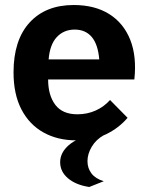

<svg xmlns="http://www.w3.org/2000/svg" viewBox="-20 -540 590 766"><path d="M285 20Q210 20 153.5 -11.5Q97 -43 65.5 -103.5Q34 -164 34 -251Q34 -380 98 -450Q162 -520 274 -520Q358 -520 415.5 -484Q473 -448 499.5 -381.5Q526 -315 516 -223H172Q172 -160 200.5 -122Q229 -84 289 -84Q328 -84 361.5 -99Q395 -114 419 -141L489 -70Q454 -29 403.5 -4.5Q353 20 285 20ZM336 206Q283 198 251.5 171.5Q220 145 220 107Q220 69 254.5 39Q289 9 353 -3L393 0Q363 17 346 45.5Q329 74 329 103Q329 131 345 152Q361 173 394 183ZM174 -303H376Q371 -363 346 -392.5Q321 -422 278 -422Q235 -422 207 -392.5Q179 -363 174 -303Z"/></svg>

Font: Moderustic SemiBold
Style: Regular
Weight: 600
Designer: Tural Alisoy
Foundry: TAFT Foundry
Version: Version 2.120